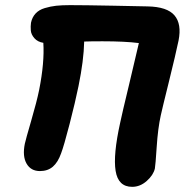

<svg xmlns="http://www.w3.org/2000/svg" viewBox="-20 -744 716 744"><path d="M134.8 -81.1Q99.6 -81.1 83 -109.9Q66.4 -138.7 76.2 -187Q79.6 -203.1 101.1 -276.9Q122.6 -350.6 131.8 -396Q152.8 -502 147.9 -578.1Q126 -581.5 113.3 -595.9Q100.6 -610.4 99.4 -626Q98.1 -641.6 100.1 -655.8Q104.5 -677.2 117.9 -691.7Q131.3 -706.1 153.3 -712.6Q175.3 -719.2 197.5 -721.7Q219.7 -724.1 251 -724.1Q306.2 -724.1 418.9 -721.9Q531.7 -719.7 551.8 -719.2Q627.9 -717.8 656.2 -684.3Q684.6 -650.9 671.9 -586.9Q660.6 -532.7 634.8 -428.5Q608.9 -324.2 603 -296.9Q591.8 -246.1 587.2 -174.6Q582.5 -103 580.1 -90.8Q574.2 -65.4 548.6 -42.7Q522.9 -20 492.2 -20Q438 -20 428 -81.8Q418 -143.6 445.8 -269Q453.1 -304.2 480 -415.5Q506.8 -526.9 518.1 -577.1Q464.8 -584 377 -584Q330.1 -584 306.2 -583Q304.7 -510.3 284.2 -410.2Q272 -350.1 249.8 -263.9Q227.5 -177.7 216.8 -149.9Q204.6 -115.2 184.8 -98.1Q165 -81.1 134.8 -81.1Z"/></svg>

Font: Shantell Sans Irregular Bouncy
Style: Bold Italic
Weight: 700
Italic angle: -11.31°
Designer: Stephen Nixon, Anya Danilova, Shantell Martin
Foundry: Arrow Type
Version: Version 1.006;[9816181b4]